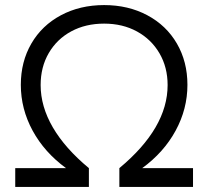

<svg xmlns="http://www.w3.org/2000/svg" viewBox="-20 -736 820 756"><path d="M62 -402Q62 -493 103.5 -564.5Q145 -636 220 -676Q295 -716 390 -716Q485 -716 560 -676Q635 -636 676.5 -564.5Q718 -493 718 -402Q718 -307 671.5 -221.5Q625 -136 540 -74H740V0H450V-74Q640 -232 640 -401Q640 -471 608 -526Q576 -581 519.5 -612Q463 -643 390 -643Q317 -643 260.5 -612.5Q204 -582 172 -527Q140 -472 140 -401Q140 -317 188 -234.5Q236 -152 330 -74V0H40V-74H240Q155 -136 108.5 -221.5Q62 -307 62 -402Z"/></svg>

Font: MedMera Sans
Style: Regular
Weight: 400
Designer: Kasper Nordkvist
Foundry: UNCUT.wtf
Version: Version 1.300